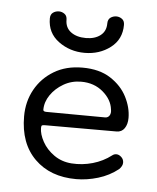

<svg xmlns="http://www.w3.org/2000/svg" viewBox="-40 -471 421 516"><g transform="rotate(5 170.0 -212.5)"><path d="M184 10Q114 10 72 -31.5Q30 -73 30 -146Q30 -186 48 -218.5Q66 -251 98.5 -270.5Q131 -290 175 -290Q221 -290 251 -270.5Q281 -251 295.5 -222.5Q310 -194 310 -166Q310 -149 302.5 -138Q295 -127 281 -127H89Q83 -127 80.5 -126Q78 -125 78 -119Q78 -102 89 -82Q100 -62 120.5 -47.5Q141 -33 168 -31Q197 -29 225 -37Q253 -45 275 -62Q280 -66 286 -66Q293 -66 299.5 -60Q306 -54 306 -45Q306 -36 297 -27Q273 -8 243 1Q213 10 184 10ZM247 -162Q255 -162 259 -168.5Q263 -175 261 -185Q258 -211 234 -231.5Q210 -252 175 -252Q149 -252 127.5 -239.5Q106 -227 93 -208Q80 -189 80 -168Q80 -163 89 -163ZM177 -330Q137 -330 106.5 -352.5Q76 -375 76 -414Q76 -425 83 -430Q90 -435 99 -435Q107 -435 114 -430Q121 -425 121 -414Q121 -393 136.5 -381.5Q152 -370 177 -370Q201 -370 216 -381.5Q231 -393 231 -414Q231 -425 238 -430Q245 -435 254 -435Q262 -435 269 -430Q276 -425 276 -414Q276 -375 246.5 -352.5Q217 -330 177 -330Z"/></g></svg>

Font: Dongle Light
Style: Regular
Weight: 300
Designer: Yanghee Ryu
Foundry: Yanghee Ryu
Version: Version 2.000